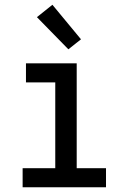

<svg xmlns="http://www.w3.org/2000/svg" viewBox="-20 -786 540 806"><path d="M75 0V-80H212V-440H89V-520H302V-80H425V0ZM267 -579 135 -714 200 -766 320 -621Z"/></svg>

Font: Iosevka Custom Medium
Style: Regular
Weight: 500
Monospace: yes
Designer: Belleve Invis
Foundry: Belleve Invis
Version: Version 32.5.0; ttfautohint (v1.8.4)